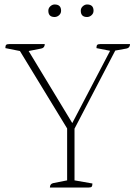

<svg xmlns="http://www.w3.org/2000/svg" viewBox="-20 -838 605 858"><path d="M203 0Q203 -17 219 -20L280 -32V-264L69 -610L4 -623Q4 -634 7.5 -637.5Q11 -641 21 -641H180Q180 -624 164 -621L108 -610L303 -288L472 -611L411 -623Q411 -634 414.5 -637.5Q418 -641 428 -641H561Q561 -624 545 -621L495 -612L313 -263V-32L393 -18Q393 -8 390 -4Q387 0 376 0ZM369 -762Q341 -762 341 -790Q341 -802 350 -810Q359 -818 369 -818Q398 -818 398 -790Q398 -778 389 -770Q380 -762 369 -762ZM224 -762Q196 -762 196 -790Q196 -802 205 -810Q214 -818 224 -818Q253 -818 253 -790Q253 -778 244 -770Q235 -762 224 -762Z"/></svg>

Font: Petrona Thin
Style: Regular
Weight: 100
Designer: Ringo R. Seeber
Foundry: Ringo R. Seeber
Version: Version 2.001; ttfautohint (v1.8.3)